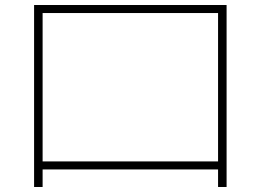

<svg xmlns="http://www.w3.org/2000/svg" viewBox="-20 -723 1040 766"><path d="M116 23V-703H884V23H850V-47H150V23ZM150 -79H850V-671H150Z"/></svg>

Font: M PLUS 1 Code ExtraLight
Style: Regular
Weight: 250
Designer: Coji Morishita
Foundry: UNDERFOREST DESIGN
Version: Version 1.002